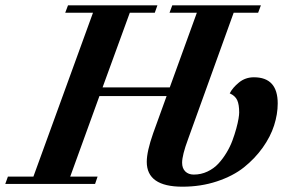

<svg xmlns="http://www.w3.org/2000/svg" viewBox="-65 -683 1052 713"><path d="M-45.4 0 -35.6 -27.3H59.1L280.3 -635.7H177.2L187.5 -663.1H519.5L509.8 -635.7H417L315.9 -358.4H565.4L666 -635.7H564.5L574.7 -663.1H903.8L893.6 -635.7H802.7L633.3 -166Q611.3 -106.9 611.3 -78.6Q611.3 -58.1 623 -46.4Q634.8 -34.7 654.8 -34.7Q681.6 -34.7 705.3 -45.9Q729 -57.1 745.6 -75Q762.2 -92.8 775.9 -115.5Q789.6 -138.2 798.1 -161.1Q806.6 -184.1 812.5 -205.8Q818.4 -227.5 820.8 -242.4Q823.2 -257.3 823.2 -265.1Q823.2 -294.9 815.9 -311Q808.6 -327.1 788.1 -336.4Q798.8 -357.4 822.5 -376.7Q846.2 -396 877.9 -396Q966.3 -396 966.3 -298.8Q966.3 -259.3 952.9 -217.3Q939.5 -175.3 910.4 -134.5Q881.3 -93.8 840.8 -61.5Q800.3 -29.3 740.7 -9.5Q681.2 10.3 612.3 10.3Q480 10.3 480 -82Q480 -120.6 503.9 -188.5L553.7 -326.2H304.2L195.8 -27.3H297.4L288.1 0Z"/></svg>

Font: Elstob 18pt
Style: Bold Italic
Weight: 700
Italic angle: -20°
Designer: Peter S. Baker
Version: Version 1.015